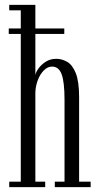

<svg xmlns="http://www.w3.org/2000/svg" viewBox="-20 -770 408 790"><path d="M18 0V-22.5H65.5V-630.5H16V-653H65.5V-727.5H18V-750H125.5V-653H244.5V-630.5H125.5V-461Q127 -472 138 -487.8Q149 -503.5 167.8 -515.8Q186.5 -528 211.5 -528Q235 -528 256.5 -515.5Q278 -503 291.8 -469Q305.5 -435 305.5 -370V-22.5H353V0H205.5V-22.5H245.5V-359Q245.5 -432 233.8 -464Q222 -496 194.5 -496Q176 -496 160.5 -480.5Q145 -465 135.8 -440.8Q126.5 -416.5 125.5 -390.5V-22.5H166V0Z"/></svg>

Font: Imbue 50pt Light
Style: Regular
Weight: 300
Designer: Tyler Finck
Foundry: Etcetera Type Company
Version: Version 1.102; ttfautohint (v1.8.3)